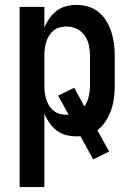

<svg xmlns="http://www.w3.org/2000/svg" viewBox="-20 -548 540 783"><path d="M60 215V-520H161V-435Q169 -455 181.5 -473Q194 -491 211 -504Q228 -517 249 -522.5Q270 -528 292 -528Q316 -528 340 -521Q364 -514 383 -498Q402 -482 414.5 -461Q427 -440 434.5 -416.5Q442 -393 445 -368.5Q448 -344 448 -320V-200Q448 -175 445 -149.5Q442 -124 433.5 -100Q425 -76 411 -54Q397 -32 377 -17L425 70L360 102L308 7Q304 8 300 8Q296 8 292 8Q270 8 249 2.5Q228 -3 211 -16Q194 -29 181.5 -47Q169 -65 161 -85V215ZM251 -80Q253 -80 255.5 -80Q258 -80 260 -80L217 -158L283 -190L324 -114Q337 -132 342 -154.5Q347 -177 347 -200V-320Q347 -342 342.5 -363.5Q338 -385 325.5 -403Q313 -421 293 -430.5Q273 -440 251 -440Q237 -440 223 -436Q209 -432 198 -423Q187 -414 179.5 -401.5Q172 -389 168 -375.5Q164 -362 162.5 -348Q161 -334 161 -320V-200Q161 -186 162.5 -172Q164 -158 168 -144.5Q172 -131 179.5 -118.5Q187 -106 198 -97Q209 -88 223 -84Q237 -80 251 -80Z"/></svg>

Font: Iosevka SS04 Semibold
Style: Regular
Weight: 600
Monospace: yes
Designer: Belleve Invis
Foundry: Belleve Invis
Version: Version 19.0.0; ttfautohint (v1.8.4)